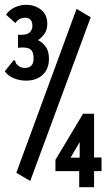

<svg xmlns="http://www.w3.org/2000/svg" viewBox="-28 -710 448 800"><path d="M81 -374Q54 -374 29.5 -384Q5 -394 -8 -413L24 -453L30 -460L36 -456Q36 -449 40 -444Q44 -439 54 -432Q64 -427 77 -427Q93 -427 102.5 -436.5Q112 -446 112 -467Q112 -496 97 -505.5Q82 -515 47 -511V-565Q83 -563 95 -574.5Q107 -586 107 -602Q107 -636 77 -636Q51 -636 36 -614L-3 -649Q12 -670 35 -680Q58 -690 81 -690Q117 -690 143 -669.5Q169 -649 169 -611Q169 -585 156.5 -568Q144 -551 130 -543Q147 -535 161.5 -516.5Q176 -498 176 -465Q176 -423 150 -398.5Q124 -374 81 -374ZM98 44 40 10 291 -673 350 -638ZM302 3H203V-44L318 -236H364V-54H395V3H364V70H302ZM304 -53V-118L266 -53Z"/></svg>

Font: Inconsolata Condensed ExtraBold
Style: Regular
Weight: 800
Width: 3
Monospace: yes
Designer: Raph Levien, Cyreal, Brenton Simpson
Foundry: Raph Levien, Cyreal, Google
Version: Version 3.001; ttfautohint (v1.8.2.53-6de2)